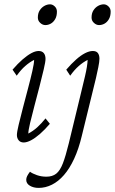

<svg xmlns="http://www.w3.org/2000/svg" viewBox="-20 -663 541 904"><path d="M91.8 7.8Q76.2 7.8 67.9 -2.4Q59.6 -12.7 59.6 -27.3Q59.6 -41 67.9 -75.7Q76.2 -110.4 87.9 -155.3Q99.6 -200.2 111.8 -246.1Q124 -292 132.3 -328.6Q140.6 -365.2 140.6 -380.9Q119.1 -370.1 98.6 -352.1Q78.1 -334 58.6 -306.6L39.1 -335Q63.5 -363.3 85.9 -382.8Q108.4 -402.3 127.4 -412.6Q146.5 -422.9 162.1 -422.9Q177.7 -422.9 186 -413.1Q194.3 -403.3 194.3 -385.7Q194.3 -372.1 186 -336.9Q177.7 -301.8 166 -255.9Q154.3 -210 142.1 -164.6Q129.9 -119.1 121.6 -83.5Q113.3 -47.9 113.3 -34.2Q135.7 -45.9 155.3 -63.5Q174.8 -81.1 194.3 -105.5L214.8 -80.1Q190.4 -51.8 168 -32.2Q145.5 -12.7 126 -2.4Q106.4 7.8 91.8 7.8ZM193.4 -544.9Q180.7 -544.9 169.4 -555.2Q158.2 -565.4 158.2 -580.1Q158.2 -600.6 167 -614.3Q175.8 -627.9 189 -635.3Q202.1 -642.6 215.8 -642.6Q227.5 -642.6 237.8 -632.8Q248 -623 248 -608.4Q248 -586.9 239.7 -572.8Q231.4 -558.6 219.2 -551.8Q207 -544.9 193.4 -544.9ZM421.9 -254.9 365.2 -23.4Q350.6 38.1 329.1 84.5Q307.6 130.9 281.2 161.1Q254.9 191.4 224.6 206.5Q194.3 221.7 162.1 221.7Q137.7 221.7 120.6 211.4Q103.5 201.2 103.5 183.6Q103.5 174.8 107.9 166Q112.3 157.2 121.1 145.5Q132.8 154.3 153.8 161.6Q174.8 168.9 198.2 168.9Q226.6 168.9 244.6 154.8Q262.7 140.6 275.9 106.4Q289.1 72.3 303.7 12.7L357.4 -209Q369.1 -256.8 380.4 -304.7Q391.6 -352.5 392.6 -380.9Q371.1 -370.1 350.6 -352.1Q330.1 -334 310.5 -306.6L292 -335Q316.4 -363.3 338.4 -382.8Q360.4 -402.3 380.4 -412.6Q400.4 -422.9 417 -422.9Q433.6 -422.9 440.9 -413.1Q448.2 -403.3 448.2 -386.7Q448.2 -373 442.9 -346.7Q437.5 -320.3 431.6 -294.4Q425.8 -268.6 421.9 -254.9ZM446.3 -544.9Q433.6 -544.9 422.4 -555.2Q411.1 -565.4 411.1 -580.1Q411.1 -600.6 419.9 -614.3Q428.7 -627.9 441.9 -635.3Q455.1 -642.6 468.8 -642.6Q480.5 -642.6 490.7 -632.8Q501 -623 501 -608.4Q501 -586.9 492.7 -572.8Q484.4 -558.6 472.2 -551.8Q460 -544.9 446.3 -544.9Z"/></svg>

Font: Crimson Pro ExtraLight
Style: Italic
Weight: 250
Italic angle: -12°
Designer: Jacques Le Bailly
Foundry: Baron von Fonthausen
Version: Version 1.003